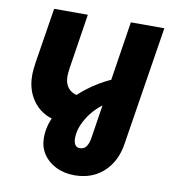

<svg xmlns="http://www.w3.org/2000/svg" viewBox="-82 -585 790 875"><g transform="rotate(10 313.0 -147.5)"><path d="M321 218Q272 218 234 199Q196 180 175 147.5Q154 115 154 74Q154 20 179 -29.5Q204 -79 243.5 -121Q283 -163 330.5 -195Q378 -227 423 -245L399 -123Q353 -91 323.5 -42.5Q294 6 294 51Q294 69 301 80.5Q308 92 323 92Q343 92 353 77.5Q363 63 367 40L453 -513H608L521 36Q512 95 483.5 136Q455 177 413.5 197.5Q372 218 321 218ZM218 -10Q139 -18 95.5 -70Q52 -122 52 -197Q52 -210 53.5 -225.5Q55 -241 57 -255L98 -513H254L214 -256Q213 -246 212 -237.5Q211 -229 211 -223Q211 -185 231 -164Q251 -143 288 -141Z"/></g></svg>

Font: MuseoModerno Thin
Style: Bold Italic
Weight: 700
Italic angle: -9°
Version: Version 1.003